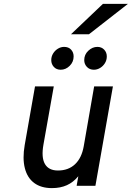

<svg xmlns="http://www.w3.org/2000/svg" viewBox="-20 -955 678 987"><path d="M247 12Q191.5 12 156 -14.2Q120.5 -40.5 107.8 -90.2Q95 -140 107 -209.5L160 -511H256.5L203.5 -212.5Q191.5 -146 210.8 -112.2Q230 -78.5 278 -78.5Q331.5 -78.5 365.8 -110.8Q400 -143 410.5 -203.5L464 -511H560.5L470.5 0H374L382.5 -49Q357 -18 323.8 -3Q290.5 12 247 12ZM462.5 -596.5Q440.5 -596.5 426.8 -611Q413 -625.5 413 -646Q413 -674.5 434 -694.2Q455 -714 480.5 -714Q502 -714 515.5 -699.8Q529 -685.5 529 -665Q529 -646 519.5 -630.5Q510 -615 494.8 -605.8Q479.5 -596.5 462.5 -596.5ZM292 -596.5Q270 -596.5 256.8 -611Q243.5 -625.5 243.5 -646Q243.5 -664.5 253 -680Q262.5 -695.5 277.8 -704.8Q293 -714 309.5 -714Q332.5 -714 345.5 -699.8Q358.5 -685.5 358.5 -665Q358.5 -636.5 338.2 -616.5Q318 -596.5 292 -596.5ZM345 -779 509 -935H637.5L437.5 -779Z"/></svg>

Font: Overpass Medium
Style: Italic
Weight: 500
Italic angle: -10°
Designer: Delve Withrington, Dave Bailey, Thomas Jockin
Foundry: Delve Fonts LLC
Version: Version 4.000